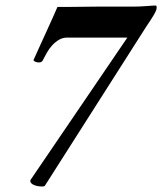

<svg xmlns="http://www.w3.org/2000/svg" viewBox="-20 -665 587 695"><path d="M441 -529H224Q207 -529 193.5 -521Q180 -513 169 -501Q158 -489 149.5 -474Q141 -459 134 -445Q130 -439 121 -439Q107 -439 101 -447Q109 -465 122 -493.5Q135 -522 148 -550.5Q161 -579 172 -603.5Q183 -628 188 -640Q191 -640 204 -640Q217 -640 236.5 -640Q256 -640 280 -640.5Q304 -641 329 -641Q386 -641 458 -641Q470 -641 484 -641.5Q498 -642 510 -643Q522 -644 531 -644.5Q540 -645 542 -645Q547 -645 547 -639.5Q547 -634 546 -630Q544 -623 535 -608Q526 -593 509 -568L142 8Q139 10 134.5 10Q130 10 128 10Q125 10 118.5 9Q112 8 105 5.5Q98 3 93.5 -1.5Q89 -6 90 -13Z"/></svg>

Font: Vermiglione
Style: Bold Italic
Weight: 700
Italic angle: -11°
Version: Version 1.000